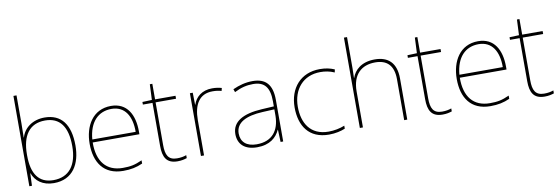

<svg xmlns="http://www.w3.org/2000/svg" viewBox="-56 -1171 4642 1591"><g transform="rotate(-10 2265.5 -375.0)"><path d="M115 -525V-760H89V0H111L115 -104H117C141 -38 200 10 295 10C456 10 524 -114 524 -266C524 -444 451 -539 311 -539C210 -539 137 -483 115 -406H113C114 -439 115 -493 115 -525ZM311 -514C435 -514 497 -430 497 -266C497 -106 427 -15 295 -15C174 -15 115 -98 115 -253V-263C115 -419 178 -514 311 -514Z M870 -538C716 -538 642 -408 642 -259C642 -104 713 10 879 10C943 10 991 0 1042 -23V-50C980 -22 943 -15 879 -15C742 -15 667 -105 669 -266H1062V-291C1062 -430 1005 -538 870 -538ZM870 -513C982 -513 1036 -423 1035 -291H670C682 -436 758 -513 870 -513Z M1335 -15C1261 -15 1240 -61 1240 -143V-503H1412V-528H1240V-659H1219L1213 -528L1133 -525V-503H1214V-140C1214 -47 1242 10 1335 10C1370 10 1392 4 1414 -3V-28C1392 -20 1368 -15 1335 -15Z M1720 -536C1635 -536 1580 -488 1561 -427H1559L1557 -528H1533V0H1559V-297C1559 -428 1609 -511 1720 -511C1750 -511 1770 -508 1795 -501L1801 -525C1777 -532 1752 -536 1720 -536Z M2061 -537C2002 -537 1947 -522 1894 -498L1903 -472C1960 -501 2008 -512 2061 -512C2154 -512 2199 -463 2199 -343V-300L2096 -294C1939 -285 1845 -234 1845 -129C1845 -45 1899 10 2005 10C2113 10 2169 -42 2197 -103H2199L2203 0H2225V-350C2225 -480 2170 -537 2061 -537ZM2098 -270 2199 -275V-220C2197 -99 2138 -15 2005 -15C1920 -15 1873 -58 1873 -129C1873 -222 1962 -263 2098 -270Z M2610 10C2665 10 2713 -2 2746 -16V-41C2707 -25 2658 -15 2610 -15C2458 -15 2394 -125 2394 -261C2394 -409 2483 -513 2627 -513C2665 -513 2705 -507 2745 -489L2750 -514C2713 -530 2675 -538 2627 -538C2465 -538 2367 -422 2367 -261C2367 -106 2441 10 2610 10Z M2896 -496V-760H2870V0H2896V-302C2896 -446 2974 -513 3089 -513C3186 -513 3243 -462 3243 -345V0H3269V-346C3269 -477 3203 -538 3089 -538C2977 -538 2917 -480 2896 -417H2894C2895 -446 2896 -466 2896 -496Z M3565 -15C3491 -15 3470 -61 3470 -143V-503H3642V-528H3470V-659H3449L3443 -528L3363 -525V-503H3444V-140C3444 -47 3472 10 3565 10C3600 10 3622 4 3644 -3V-28C3622 -20 3598 -15 3565 -15Z M3959 -538C3805 -538 3731 -408 3731 -259C3731 -104 3802 10 3968 10C4032 10 4080 0 4131 -23V-50C4069 -22 4032 -15 3968 -15C3831 -15 3756 -105 3758 -266H4151V-291C4151 -430 4094 -538 3959 -538ZM3959 -513C4071 -513 4125 -423 4124 -291H3759C3771 -436 3847 -513 3959 -513Z M4424 -15C4350 -15 4329 -61 4329 -143V-503H4501V-528H4329V-659H4308L4302 -528L4222 -525V-503H4303V-140C4303 -47 4331 10 4424 10C4459 10 4481 4 4503 -3V-28C4481 -20 4457 -15 4424 -15Z"/></g></svg>

Font: Noto Sans Malayalam Thin
Style: Regular
Weight: 100
Designer: Jelle Bosma - Monotype Design Team
Foundry: Monotype Imaging Inc.
Version: Version 2.104